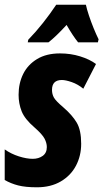

<svg xmlns="http://www.w3.org/2000/svg" viewBox="-24 -786 439 816"><path d="M133 10Q84 10 53 2Q22 -6 -4 -21V-151Q23 -132 56 -121.5Q89 -111 115 -111Q140 -111 157.5 -123.5Q175 -136 175 -161Q175 -178 165.5 -196.5Q156 -215 123 -244Q81 -280 68 -313Q55 -346 55 -383Q55 -432 74.5 -471.5Q94 -511 133.5 -535Q173 -559 231 -559Q276 -559 316.5 -546.5Q357 -534 384 -514L330 -409Q307 -428 281 -437Q255 -446 239 -446Q197 -446 197 -404Q197 -386 205 -371.5Q213 -357 246 -329Q283 -297 302 -265Q321 -233 321 -175Q321 -124 299 -82Q277 -40 234.5 -15Q192 10 133 10ZM96 -617Q129 -651 159 -689Q189 -727 215 -766H341Q345 -747 354 -720Q363 -693 374 -666Q385 -639 395 -619L392 -606H308Q286 -633 259 -680Q213 -630 182 -606H94Z"/></svg>

Font: Noto Sans ExtraCondensed ExtraBold
Style: Italic
Weight: 800
Width: 2
Italic angle: -12°
Designer: Monotype Design Team
Foundry: Monotype Imaging Inc.
Version: Version 2.013; ttfautohint (v1.8.4.7-5d5b)